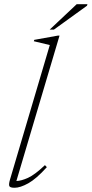

<svg xmlns="http://www.w3.org/2000/svg" viewBox="-20 -878 434 908"><path d="M215.5 -665 140 -683 142 -689.5 253 -709.5H261.5L57.5 -22Q80.5 -22.5 112.5 -37Q144.5 -51.5 192.5 -97L201.5 -87.5Q151.5 -32 113.5 -11Q75.5 10 49 10Q26.5 10 23.8 1.2Q21 -7.5 27.5 -29.5ZM215 -738 342.5 -858H393.5L391.5 -851L235 -738Z"/></svg>

Font: Newsreader Text ExtraLight
Style: Italic
Weight: 275
Italic angle: -17°
Designer: Hugues Gentile
Foundry: Production Type
Version: Version 1.001